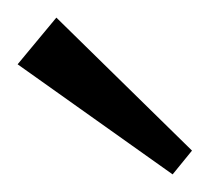

<svg xmlns="http://www.w3.org/2000/svg" viewBox="-20 -791 238 218"><path d="M198 -620 176 -593 0 -718 44 -771Z"/></svg>

Font: Pathway Extreme Condensed Thin
Style: Regular
Weight: 250
Width: 3
Version: Version 1.001;gftools[0.9.26]